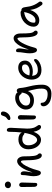

<svg xmlns="http://www.w3.org/2000/svg" viewBox="1544 -2432 1171 4300"><g transform="rotate(-90 2130.0 -282.5)"><path d="M138.2 -623Q106 -623 85.4 -641.6Q64.9 -660.2 64.9 -688Q64.9 -718.8 86.7 -739.3Q108.4 -759.8 141.1 -759.8Q174.3 -759.8 194.1 -739Q213.9 -718.3 213.9 -690.9Q213.9 -662.6 193.8 -642.8Q173.8 -623 138.2 -623ZM147 -34.2Q123 -34.2 108.6 -54.7Q94.2 -75.2 94.2 -106.9Q94.2 -192.4 92.5 -272Q90.8 -351.6 90.8 -380.9Q90.8 -406.2 104 -422.6Q117.2 -439 139.2 -439Q161.1 -439 176.3 -423.1Q191.4 -407.2 191.9 -378.9Q192.4 -349.1 187.7 -224.9Q183.1 -100.6 183.1 -73.2Q183.1 -55.2 174.1 -44.7Q165 -34.2 147 -34.2Z M800.8 67.9Q690.9 67.9 690.9 -253.9Q690.9 -318.8 687 -349.9Q683.1 -380.9 672.9 -397Q669.9 -397.9 661.6 -397.9Q637.7 -397.9 601.3 -347.4Q564.9 -296.9 527.3 -209.7Q489.7 -122.6 465.8 -26.9Q456.1 13.7 442.9 30.3Q429.7 46.9 407.7 46.9Q372.1 46.9 352.8 2.4Q333.5 -42 333.5 -113.8Q333.5 -170.9 346.2 -239.7Q358.9 -308.6 358.9 -369.1Q358.9 -385.3 367.4 -395Q376 -404.8 391.6 -404.8Q412.1 -404.8 427.5 -386Q442.9 -367.2 442.9 -331.1Q442.9 -297.4 431.9 -238.8Q420.9 -180.2 418.9 -138.2Q468.3 -303.7 535.2 -394.3Q602.1 -484.9 669.9 -484.9Q718.3 -484.9 748 -440.9Q777.8 -397 777.8 -329.1Q777.8 -188.5 787.6 -114.3Q797.4 -40 828.6 -13.2Q844.7 -0.5 844.7 22.9Q844.7 41 832.5 54.4Q820.3 67.9 800.8 67.9Z M1151.4 49.8Q1089.4 49.8 1039.8 10.7Q990.2 -28.3 963.4 -93.3Q936.5 -158.2 936.5 -234.9Q936.5 -334.5 996.8 -395.3Q1057.1 -456.1 1156.2 -456.1Q1216.8 -456.1 1258.1 -434.8Q1299.3 -413.6 1311.5 -377.9Q1327.6 -510.3 1327.6 -658.2Q1327.6 -715.8 1368.2 -715.8Q1418.9 -715.8 1417.5 -624Q1416.5 -550.8 1408 -439.2Q1399.4 -327.6 1399.4 -261.2Q1399.4 -202.6 1407.7 -157.7Q1416 -112.8 1428 -88.6Q1439.9 -64.5 1451.9 -47.6Q1463.9 -30.8 1472.2 -17.1Q1480.5 -3.4 1480.5 9.8Q1480.5 26.4 1468.3 38.6Q1456.1 50.8 1435.5 50.8Q1401.4 50.8 1371.3 3.4Q1341.3 -43.9 1327.6 -117.2Q1295.4 -31.7 1249.3 9Q1203.1 49.8 1151.4 49.8ZM1025.4 -234.9Q1025.4 -154.3 1062.3 -95.7Q1099.1 -37.1 1145.5 -37.1Q1198.2 -37.1 1239.7 -111.3Q1281.2 -185.5 1304.2 -324.2Q1296.9 -321.8 1293.5 -321.8Q1284.2 -321.8 1275.9 -326.7Q1267.6 -331.5 1259.3 -338.6Q1251 -345.7 1240.2 -352.5Q1229.5 -359.4 1210.2 -364.3Q1190.9 -369.1 1165.5 -369.1Q1098.6 -369.1 1062 -333.5Q1025.4 -297.9 1025.4 -234.9Z M1631.3 -636.2Q1611.8 -636.2 1601.1 -644.5Q1590.3 -652.8 1590.3 -667Q1590.3 -676.3 1596.2 -684.6Q1602.1 -692.9 1608.6 -698.5Q1615.2 -704.1 1632.3 -716.8Q1656.2 -734.9 1666.5 -751.7Q1676.8 -768.6 1686 -799.8Q1692.9 -826.7 1704.1 -837.4Q1715.3 -848.1 1732.4 -848.1Q1782.2 -848.1 1782.2 -797.9Q1782.2 -768.1 1768.3 -738Q1754.4 -708 1732.9 -686Q1711.4 -664.1 1684.3 -650.1Q1657.2 -636.2 1631.3 -636.2ZM1656.2 -63Q1632.3 -63 1617.9 -84Q1603.5 -105 1603.5 -136.2Q1603.5 -222.2 1601.8 -302Q1600.1 -381.8 1600.1 -411.1Q1600.1 -436.5 1613.3 -452.1Q1626.5 -467.8 1648.4 -467.8Q1670.4 -467.8 1685.5 -452.4Q1700.7 -437 1701.2 -409.2Q1701.7 -379.4 1697 -254.6Q1692.4 -129.9 1692.4 -102.1Q1692.4 -84 1683.3 -73.5Q1674.3 -63 1656.2 -63Z M2180.2 283.2Q2119.6 283.2 2070.6 271.5Q2021.5 259.8 1990.2 241.5Q1959 223.1 1937.7 199Q1916.5 174.8 1907.7 150.9Q1898.9 127 1898.9 103Q1898.9 77.6 1914.1 59.8Q1929.2 42 1952.1 42Q1979 42 1979 74.2Q1979 129.9 2032.7 164.1Q2086.4 198.2 2171.9 198.2Q2239.7 198.2 2267.3 165.3Q2294.9 132.3 2294.9 64.9Q2294.9 7.3 2287.6 -41.3Q2280.3 -89.8 2262 -160.4Q2243.7 -231 2240.7 -244.1Q2212.4 -175.3 2158.9 -141.6Q2105.5 -107.9 2035.2 -107.9Q1937.5 -107.9 1881.8 -154.8Q1826.2 -201.7 1826.2 -289.1Q1826.2 -351.1 1862.3 -406.5Q1898.4 -461.9 1958.3 -494.9Q2018.1 -527.8 2085 -527.8Q2180.2 -527.8 2213.9 -473.1Q2221.2 -493.2 2250 -493.2Q2276.9 -493.2 2291.3 -470.9Q2305.7 -448.7 2308.1 -416Q2313.5 -356 2326.4 -292Q2339.4 -228 2351.6 -182.9Q2363.8 -137.7 2373.3 -68.8Q2382.8 0 2382.8 75.2Q2382.8 173.3 2329.8 228.3Q2276.9 283.2 2180.2 283.2ZM1915 -287.1Q1915 -192.9 2035.2 -192.9Q2104 -192.9 2149.7 -239.5Q2195.3 -286.1 2207 -384.8Q2203.1 -382.8 2201.2 -382.8Q2189.9 -382.8 2181.6 -388.9Q2173.3 -395 2167.5 -403.6Q2161.6 -412.1 2154.3 -420.9Q2147 -429.7 2133.1 -435.8Q2119.1 -441.9 2099.1 -441.9Q2025.4 -441.9 1970.2 -394.5Q1915 -347.2 1915 -287.1Z M2713.9 60.1Q2604.5 60.1 2550.3 -0.7Q2496.1 -61.5 2496.1 -164.1Q2496.1 -216.3 2515.4 -268.6Q2534.7 -320.8 2568.4 -363.8Q2602.1 -406.7 2653.6 -433.3Q2705.1 -460 2764.2 -460Q2837.4 -460 2879.6 -420.4Q2921.9 -380.9 2921.9 -306.2Q2921.9 -226.1 2851.6 -179.9Q2781.2 -133.8 2672.9 -133.8Q2611.8 -133.8 2583 -152.8V-151.9Q2583 -91.8 2613.3 -56.4Q2643.6 -21 2709 -21Q2749.5 -21 2784.2 -29.8Q2818.8 -38.6 2840.6 -51Q2862.3 -63.5 2879.4 -75.9Q2896.5 -88.4 2910.2 -97.2Q2923.8 -106 2934.1 -106Q2946.8 -106 2951.9 -98.1Q2957 -90.3 2957 -73.2Q2957 -45.4 2923.8 -14.6Q2890.6 16.1 2833 38.1Q2775.4 60.1 2713.9 60.1ZM2589.8 -210.9Q2594.2 -210.9 2617.9 -207Q2641.6 -203.1 2666 -203.1Q2742.2 -203.1 2789.6 -231.9Q2836.9 -260.7 2836.9 -307.1Q2836.9 -341.8 2818.8 -358.9Q2800.8 -376 2761.7 -376Q2699.2 -376 2652.3 -328.9Q2605.5 -281.7 2589.8 -210.9Z M3549.8 -24.9Q3498.5 -24.9 3470.7 -101.1Q3442.9 -177.2 3442.9 -333Q3442.9 -397.5 3439.2 -428.7Q3435.5 -460 3425.8 -476.1Q3422.9 -477.1 3415.5 -477.1Q3397 -477.1 3370.6 -448Q3344.2 -418.9 3317.1 -370.8Q3290 -322.8 3263.2 -254.6Q3236.3 -186.5 3217.8 -113.8Q3208 -72.8 3194.8 -56.4Q3181.6 -40 3159.7 -40Q3124 -40 3104.7 -84.2Q3085.4 -128.4 3085.4 -200.2Q3085.4 -261.2 3098.6 -336.9Q3111.8 -412.6 3111.8 -473.1Q3111.8 -489.7 3120.6 -499.8Q3129.4 -509.8 3145.5 -509.8Q3167.5 -509.8 3181.6 -491.7Q3195.8 -473.6 3195.8 -437Q3195.8 -403.8 3184.1 -338.1Q3172.4 -272.5 3170.9 -221.2Q3220.2 -384.8 3287.1 -474.4Q3354 -564 3421.9 -564Q3471.7 -564 3500.7 -521.5Q3529.8 -479 3529.8 -409.2Q3529.8 -267.6 3538.3 -199.5Q3546.9 -131.3 3577.6 -105Q3593.8 -90.8 3593.8 -66.9Q3593.8 -50.3 3581.8 -37.6Q3569.8 -24.9 3549.8 -24.9Z M3826.7 11.2Q3759.3 11.2 3720.5 -23.7Q3681.6 -58.6 3681.6 -118.2Q3681.6 -170.4 3706.5 -222.7Q3731.4 -274.9 3772.7 -315.9Q3814 -356.9 3873 -382.6Q3932.1 -408.2 3995.6 -408.2Q4029.3 -408.2 4041.5 -388.2Q4045.4 -390.1 4054.2 -390.1Q4078.1 -390.1 4095 -371.8Q4111.8 -353.5 4116.2 -323.2Q4127 -245.1 4137.7 -197.3Q4148.4 -149.4 4172.1 -97.4Q4195.8 -45.4 4234.4 4.9Q4252 26.4 4240 54.7Q4228 83 4199.2 83Q4187 83 4179.7 78.1Q4172.4 73.2 4163.6 62Q4121.1 6.3 4095.7 -49.1Q4070.3 -104.5 4056.6 -192.9Q4039.1 -139.2 4012.2 -98.6Q3985.4 -58.1 3954.3 -34.7Q3923.3 -11.2 3891.4 0Q3859.4 11.2 3826.7 11.2ZM3771.5 -117.2Q3771.5 -97.2 3775.4 -84Q3793 -74.2 3824.2 -74.2Q3887.7 -74.2 3937 -139.9Q3986.3 -205.6 4010.3 -328.1Q3897.9 -313.5 3834.7 -253.9Q3771.5 -194.3 3771.5 -117.2Z"/></g></svg>

Font: Shantell Sans Irregular Bouncy
Style: Regular
Weight: 400
Designer: Stephen Nixon, Anya Danilova, Shantell Martin
Foundry: Arrow Type
Version: Version 1.006;[9816181b4]